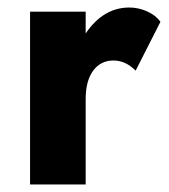

<svg xmlns="http://www.w3.org/2000/svg" viewBox="-20 -491 451 511"><path d="M341 -303Q314 -330 282 -330Q248 -330 228 -303Q208 -276 208 -227V0H60V-460H208V-402Q255 -471 324 -471Q349 -471 372 -460.5Q395 -450 407 -433Z"/></svg>

Font: renner_700bold
Style: Bold
Weight: 700
Version: Version 003.000 ; ttfautohint (v0.97) -l 8 -r 50 -G 200 -x 1